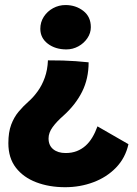

<svg xmlns="http://www.w3.org/2000/svg" viewBox="-20 -572 558 781"><path d="M175 -326.5Q209 -326.5 235.8 -325.8Q262.5 -325 287.5 -323.2Q312.5 -321.5 340.5 -318.5Q340.5 -252 314 -199Q287.5 -146 238 -101.5Q210.5 -77.5 194 -54.8Q177.5 -32 177.5 -9Q177.5 19.5 196.5 35Q215.5 50.5 247 50.5Q272 50.5 292 42.8Q312 35 327.8 21Q343.5 7 355.5 -13Q367.5 -33 376.5 -58L502.5 14.5Q490 70.5 452 109.8Q414 149 360 169.2Q306 189.5 245 189.5Q180 189.5 127.5 169.5Q75 149.5 44.5 110Q14 70.5 14 10.5Q14 -34 25.5 -64.8Q37 -95.5 56 -118Q75 -140.5 96 -159Q115.5 -176 133.2 -200.5Q151 -225 162.2 -256.5Q173.5 -288 175 -326.5ZM246.5 -551.5Q288 -551.5 318.8 -527.8Q349.5 -504 349.5 -461.5Q349.5 -437.5 335.5 -416.8Q321.5 -396 298.8 -383.5Q276 -371 250 -371Q205 -371 174.5 -394.2Q144 -417.5 144 -455Q144 -482 158.2 -504Q172.5 -526 196 -538.8Q219.5 -551.5 246.5 -551.5Z"/></svg>

Font: Grandstander Thin
Style: Bold
Weight: 700
Version: Version 1.200